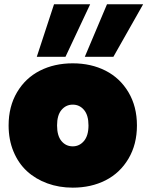

<svg xmlns="http://www.w3.org/2000/svg" viewBox="-20 -865 685 892"><path d="M317.9 6.8Q254.4 6.8 199.7 -13.2Q145 -33.2 105.2 -69.8Q65.4 -106.4 42.7 -161.1Q20 -215.8 20 -282.2Q20 -370.1 59.1 -436.3Q98.1 -502.4 165.3 -536.6Q232.4 -570.8 317.9 -570.8Q403.3 -570.8 470.5 -536.6Q537.6 -502.4 576.9 -436.3Q616.2 -370.1 616.2 -282.2Q616.2 -194.3 576.9 -127.9Q537.6 -61.5 470.5 -27.3Q403.3 6.8 317.9 6.8ZM317.9 -185.1Q349.1 -185.1 370.1 -210Q391.1 -234.9 391.1 -282.2Q391.1 -329.6 370.4 -354.2Q349.6 -378.9 317.9 -378.9Q286.6 -378.9 265.9 -354.5Q245.1 -330.1 245.1 -282.2Q245.1 -234.4 265.6 -209.7Q286.1 -185.1 317.9 -185.1ZM231 -845.2H398.9L284.2 -601.1H150.9ZM477.1 -845.2H645L506.8 -601.1H374Z"/></svg>

Font: SVN-Poppins Black
Style: Regular
Weight: 900
Designer: Ninad Kale (Devanagari), Jonny Pinhorn (Latin)
Foundry: Indian Type Foundry
Version: Version 3.002 2017